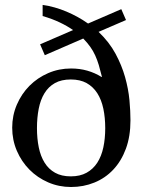

<svg xmlns="http://www.w3.org/2000/svg" viewBox="-20 -746 600 776"><path d="M378.4 -617.2Q421.4 -576.2 446.8 -529.1Q472.2 -481.9 485.6 -434.1Q499 -386.2 503.2 -341.3Q507.3 -296.4 507.3 -259.8Q507.3 -194.8 488.8 -144.8Q470.2 -94.7 437.7 -60.3Q405.3 -25.9 361.3 -8.1Q317.4 9.8 267.1 9.8Q217.8 9.8 174.6 -9Q131.3 -27.8 99.1 -60.3Q66.9 -92.8 48.1 -136.5Q29.3 -180.2 29.3 -230Q29.3 -279.3 48.1 -323Q66.9 -366.7 99.1 -399.2Q131.3 -431.6 174.6 -450.4Q217.8 -469.2 267.1 -469.2Q302.2 -469.2 332.8 -460.4Q363.3 -451.7 390.1 -435.1H392.1Q385.7 -461.4 379.4 -482.7Q373 -503.9 364.7 -522.2Q356.4 -540.5 344.7 -556.9Q333 -573.2 316.4 -590.3L161.1 -522.9L142.1 -566.9L275.4 -624.5Q251.5 -641.1 221.2 -655.5Q190.9 -669.9 152.3 -681.2V-726.1Q201.2 -719.2 248.5 -699.2Q295.9 -679.2 335.9 -650.9L470.2 -709L489.3 -665ZM266.1 -424.8Q228 -424.8 201.9 -410.2Q175.8 -395.5 159.7 -369.1Q143.6 -342.8 136.5 -306.6Q129.4 -270.5 129.4 -228Q129.4 -186 136.7 -150.4Q144 -114.7 160.2 -88.6Q176.3 -62.5 202.4 -47.9Q228.5 -33.2 266.1 -33.2Q303.7 -33.2 330.1 -47.9Q356.4 -62.5 373.3 -88.6Q390.1 -114.7 397.7 -150.4Q405.3 -186 405.3 -228Q405.3 -270.5 397.7 -306.6Q390.1 -342.8 373.3 -369.1Q356.4 -395.5 330.1 -410.2Q303.7 -424.8 266.1 -424.8Z"/></svg>

Font: Federov2
Style: Regular
Weight: 400
Designer: Olexa M. Volochay | Cyreal.org
Foundry: Olexa M. Volochay | Cyreal.org
Version: Version 1.000